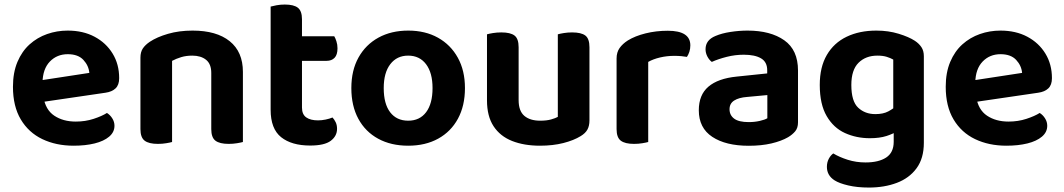

<svg xmlns="http://www.w3.org/2000/svg" viewBox="-20 -627 4689 846"><path d="M123.8 -171.4 118.5 -266.8 373.6 -305.8Q370.9 -337.7 347.5 -363Q324.1 -388.2 278.6 -388.2Q231.1 -388.2 199.8 -355.9Q168.6 -323.6 167.3 -263.7L171.2 -200.8Q180.2 -143.3 219.1 -117.3Q258 -91.3 313.9 -91.3Q355.9 -91.3 392.5 -103.3Q429.2 -115.3 451.2 -129.3Q465.5 -120.4 474.9 -105.2Q484.4 -90.1 484.4 -72.9Q484.4 -44.6 460.9 -24.8Q437.4 -5 397 5Q356.5 15 304.6 15Q227 15 166.5 -14Q106 -43 71.6 -100.8Q37.1 -158.6 37.1 -244.6Q37.1 -307.5 56.9 -354.3Q76.7 -401.1 110.5 -431.5Q144.3 -461.8 187.6 -477Q230.9 -492.2 278.3 -492.2Q345.9 -492.2 396.6 -465.2Q447.4 -438.2 476.2 -391Q505.1 -343.9 505.1 -282.5Q505.1 -252.6 489.1 -237.5Q473.2 -222.4 444.6 -218.4Z M1050.3 -310.3V-214.9H910.9V-305.6Q910.9 -345.1 888 -363.5Q865.1 -381.9 827.2 -381.9Q800.4 -381.9 778.3 -375.2Q756.3 -368.5 738.2 -358.8V-214.9H598.8V-372.7Q598.8 -397.6 609.3 -413.4Q619.8 -429.2 640.1 -442.9Q671.4 -463.8 720.3 -478Q769.3 -492.2 828.6 -492.2Q934.1 -492.2 992.2 -445.4Q1050.3 -398.6 1050.3 -310.3ZM598.8 -262H738.2V-1.3Q729.3 1.3 712.3 4.1Q695.4 7 675.5 7Q636 7 617.4 -7.1Q598.8 -21.2 598.8 -58.1ZM910.9 -262H1050.3V-1.3Q1041.3 1.3 1024.2 4.1Q1007.1 7 987.6 7Q947.7 7 929.3 -7.1Q910.9 -21.2 910.9 -58.1Z M1172.5 -264H1310.6V-153.1Q1310.6 -123 1329.3 -109.8Q1348 -96.6 1381.4 -96.6Q1397.1 -96.6 1414.8 -100.2Q1432.5 -103.9 1445.1 -109.3Q1453.1 -100.7 1459.1 -88.4Q1465.1 -76.1 1465.1 -59.4Q1465.1 -27.5 1437.4 -6.6Q1409.8 14.3 1346.6 14.3Q1264.8 14.3 1218.6 -22.6Q1172.5 -59.6 1172.5 -143.4ZM1259 -358.9V-467.2H1452.8Q1457.8 -459.2 1462.4 -444.9Q1467.1 -430.7 1467.1 -414.1Q1467.1 -385.5 1454.1 -372.2Q1441.2 -358.9 1419.2 -358.9ZM1310.6 -238H1172.5V-598Q1181.4 -600.6 1198.5 -603.8Q1215.6 -607 1234.9 -607Q1274.4 -607 1292.5 -592.9Q1310.6 -578.7 1310.6 -541.9Z M2028.7 -238.9Q2028.7 -161 1997.8 -104Q1967 -47.1 1910.8 -16.1Q1854.6 15 1778.6 15Q1702.9 15 1646.5 -15.7Q1590.1 -46.3 1559.1 -103.3Q1528.1 -160.3 1528.1 -238.9Q1528.1 -316.9 1559.6 -373.5Q1591.1 -430.2 1647.5 -461.2Q1704 -492.2 1778.8 -492.2Q1853.7 -492.2 1909.8 -460.9Q1965.9 -429.6 1997.3 -372.7Q2028.7 -315.9 2028.7 -238.9ZM1778.4 -381.9Q1728.7 -381.9 1699.8 -344.3Q1670.8 -306.7 1670.8 -238.9Q1670.8 -169.4 1699.2 -132.3Q1727.7 -95.2 1778.6 -95.2Q1829.4 -95.2 1857.7 -132.8Q1885.9 -170.4 1885.9 -238.9Q1885.9 -306.1 1857.4 -344Q1828.8 -381.9 1778.4 -381.9Z M2125.8 -184.8V-259.3H2265.2V-186.2Q2265.2 -138 2290.3 -116.6Q2315.4 -95.2 2360.2 -95.2Q2389 -95.2 2408.4 -100.8Q2427.8 -106.3 2437.9 -112V-259.3H2577.3V-96.5Q2577.3 -72.9 2568.5 -56.4Q2559.7 -40 2538.7 -27.3Q2508.1 -8.4 2462.2 3.3Q2416.2 15 2359.2 15Q2289.3 15 2236.5 -5.8Q2183.7 -26.7 2154.8 -70.8Q2125.8 -114.9 2125.8 -184.8ZM2577.3 -213.3H2437.9V-475.8Q2446.9 -478.5 2464 -481.3Q2481.1 -484.2 2500.6 -484.2Q2541.1 -484.2 2559.2 -470.4Q2577.3 -456.6 2577.3 -418.8ZM2265.2 -213.3H2125.8V-475.8Q2134.8 -478.5 2151.9 -481.3Q2169 -484.2 2188.9 -484.2Q2229 -484.2 2247.1 -470.4Q2265.2 -456.6 2265.2 -418.8Z M2836.2 -354.2V-225.3H2696.8V-369.3Q2696.8 -396.3 2709.9 -415.1Q2723.1 -433.9 2746.4 -448.8Q2778.3 -468.5 2824.6 -480Q2870.9 -491.5 2922.6 -491.5Q3021.8 -491.5 3021.8 -427.1Q3021.8 -411.8 3017.5 -398.7Q3013.1 -385.6 3006.8 -376.3Q2996.8 -378.3 2982.1 -379.6Q2967.5 -380.9 2950.8 -380.9Q2918.7 -380.9 2888.3 -373.8Q2857.9 -366.6 2836.2 -354.2ZM2696.8 -264 2836.2 -259.9V-1.3Q2827.3 1.3 2810.3 4.1Q2793.4 7 2773.5 7Q2734 7 2715.4 -7.1Q2696.8 -21.2 2696.8 -58.1Z M3279.2 15.3Q3177.9 15.3 3118.5 -24Q3059.1 -63.3 3059.1 -141.2Q3059.1 -208.9 3101.3 -245Q3143.5 -281.2 3225.7 -289.5L3360.5 -303.5V-317.6Q3360.5 -353.8 3333.5 -369.8Q3306.4 -385.9 3257.4 -385.9Q3219 -385.9 3182.2 -376.5Q3145.4 -367.2 3116.4 -354.2Q3105.1 -362.5 3096.9 -377.9Q3088.8 -393.4 3088.8 -410Q3088.8 -450.5 3132.3 -468.4Q3160.6 -480.5 3198.7 -486.3Q3236.9 -492.2 3273.6 -492.2Q3375.1 -492.2 3435.7 -449.5Q3496.2 -406.9 3496.2 -316.3V-87.9Q3496.2 -63.2 3483.8 -48.4Q3471.3 -33.6 3452.3 -22.3Q3423.1 -5.4 3379.1 5Q3335.1 15.3 3279.2 15.3ZM3279.2 -89Q3304.7 -89 3327.6 -94.2Q3350.5 -99.4 3361.1 -106V-208.1L3271.5 -199.8Q3235.3 -197.1 3214.9 -184Q3194.5 -171 3194.5 -145.5Q3194.5 -119.7 3214.8 -104.3Q3235.1 -89 3279.2 -89Z M3812.8 -18Q3753.4 -18 3703.1 -40.8Q3652.8 -63.6 3622.5 -115.6Q3592.1 -167.6 3592.1 -252.9Q3592.1 -331.6 3623.3 -384.9Q3654.4 -438.2 3710.7 -465.2Q3767 -492.2 3841.3 -492.2Q3894.5 -492.2 3939.6 -478.3Q3984.7 -464.5 4010.7 -447.5Q4029 -435.6 4039.9 -419.4Q4050.7 -403.3 4050.7 -379.4V-66.4H3915.9V-364.5Q3903.5 -371.5 3886.9 -376.7Q3870.3 -381.9 3845.9 -381.9Q3794.7 -381.9 3763 -350.5Q3731.2 -319.1 3731.2 -252.6Q3731.2 -180.4 3761.5 -152.3Q3791.8 -124.2 3836.9 -124.2Q3871.7 -124.2 3894.1 -136.2Q3916.5 -148.3 3932.5 -163L3937.1 -51.1Q3916.8 -37.7 3886.3 -27.8Q3855.8 -18 3812.8 -18ZM3917.9 -2.2V-97.3H4050.7V2.2Q4050.7 70.8 4018.5 114.5Q3986.4 158.1 3931.6 178.7Q3876.9 199.4 3808.9 199.4Q3756.9 199.4 3717.3 190Q3677.7 180.7 3657.4 167.7Q3623.5 146.1 3623.5 108.2Q3623.5 88.3 3631.9 72.5Q3640.4 56.7 3651.7 49.1Q3678 65.1 3715.2 77Q3752.4 88.8 3793.7 88.8Q3851.5 88.8 3884.7 67.1Q3917.9 45.3 3917.9 -2.2Z M4233.8 -171.4 4228.5 -266.8 4483.6 -305.8Q4480.9 -337.7 4457.5 -363Q4434.1 -388.2 4388.6 -388.2Q4341.1 -388.2 4309.8 -355.9Q4278.6 -323.6 4277.3 -263.7L4281.2 -200.8Q4290.2 -143.3 4329.1 -117.3Q4368 -91.3 4423.9 -91.3Q4465.9 -91.3 4502.5 -103.3Q4539.2 -115.3 4561.2 -129.3Q4575.5 -120.4 4584.9 -105.2Q4594.4 -90.1 4594.4 -72.9Q4594.4 -44.6 4570.9 -24.8Q4547.4 -5 4507 5Q4466.5 15 4414.6 15Q4337 15 4276.5 -14Q4216 -43 4181.6 -100.8Q4147.1 -158.6 4147.1 -244.6Q4147.1 -307.5 4166.9 -354.3Q4186.7 -401.1 4220.5 -431.5Q4254.3 -461.8 4297.6 -477Q4340.9 -492.2 4388.3 -492.2Q4455.9 -492.2 4506.6 -465.2Q4557.4 -438.2 4586.2 -391Q4615.1 -343.9 4615.1 -282.5Q4615.1 -252.6 4599.1 -237.5Q4583.2 -222.4 4554.6 -218.4Z"/></svg>

Font: Baloo Tammudu 2
Style: Regular
Weight: 400
Designer: Maithili Shingre, Omkar Shende and Ek Type
Foundry: Ek Type
Version: Version 1.700